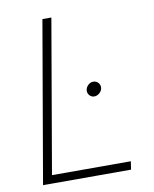

<svg xmlns="http://www.w3.org/2000/svg" viewBox="-81 -773 667 834"><g transform="rotate(-10 252.5 -355.5)"><path d="M434.6 -36.1 429.2 0H63L68.4 -36.1ZM203.1 -710.9 80.6 0H41L163.6 -710.9ZM299.3 -373Q300.8 -385.7 310.8 -395.3Q320.8 -404.8 333.5 -404.8Q347.2 -404.8 355.7 -395Q364.3 -385.3 362.8 -372.1Q361.3 -359.9 351.1 -350.6Q340.8 -341.3 328.1 -340.8Q314.9 -340.8 306.4 -350.6Q297.9 -360.4 299.3 -373Z"/></g></svg>

Font: Roboto ExtraLight
Style: Italic
Weight: 250
Designer: Christian Robertson
Foundry: Google
Version: Version 3.009; 2024